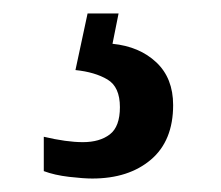

<svg xmlns="http://www.w3.org/2000/svg" viewBox="-20 -29 328 285"><path d="M117 236Q104 236 82.5 233.5Q61 231 45 225V174Q79 182 103 182Q128 182 143 170.5Q158 159 158 130Q158 100 139.5 89Q121 78 92 75L110 -9H156L147 36Q187 40 212 63.5Q237 87 237 127Q237 180 204 208Q171 236 117 236Z"/></svg>

Font: Noto Serif Hebrew Condensed SemiBold
Style: Regular
Weight: 600
Width: 3
Designer: Monotype Design Team
Foundry: Monotype Imaging Inc.
Version: Version 2.004; ttfautohint (v1.8.4.7-5d5b)